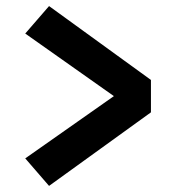

<svg xmlns="http://www.w3.org/2000/svg" viewBox="-20 -637 577 629"><path d="M140.7 -28 62.7 -118.1 388.7 -347.1V-297L62.7 -527.1L140.7 -617.1L474.5 -375.1V-269Z"/></svg>

Font: Karla
Style: Regular
Weight: 400
Designer: Jonathan Pinhorn
Version: Version 2.004;gftools[0.9.33]